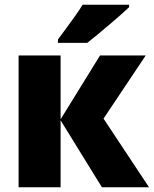

<svg xmlns="http://www.w3.org/2000/svg" viewBox="-20 -786 645 806"><path d="M399.9 -553.2H591.8L414.6 -288.1L605.5 0H407.7L234.4 -280.8V0H58.1V-553.2H234.4V-285.2ZM522 -766.1V-755.9Q508.3 -742.7 486.3 -723.4Q464.4 -704.1 439.5 -682.9Q414.6 -661.6 390.1 -641.4Q365.7 -621.1 346.2 -606H223.1V-620.1Q239.7 -642.6 258.5 -668Q277.3 -693.4 295.4 -718.8Q313.5 -744.1 326.7 -766.1Z"/></svg>

Font: Open Sans SemiCondensed ExtraBold
Style: Regular
Weight: 800
Width: 4
Designer: Monotype Design Team
Foundry: Monotype Imaging Inc.
Version: Version 3.000